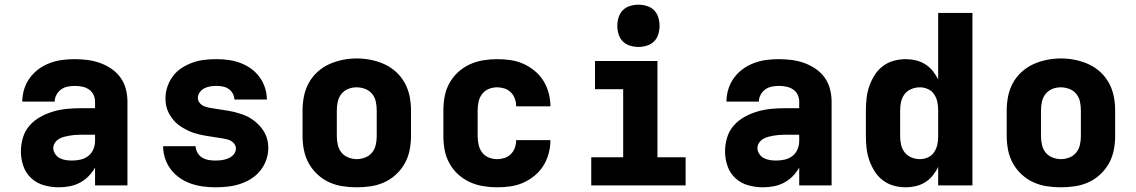

<svg xmlns="http://www.w3.org/2000/svg" viewBox="-20 -790 4840 818"><path d="M231 8Q199 8 168 -0.5Q137 -9 113.5 -30.5Q90 -52 79.5 -82.5Q69 -113 69 -145Q69 -174 77.5 -203Q86 -232 105.5 -254.5Q125 -277 151 -291.5Q177 -306 205.5 -314.5Q234 -323 263.5 -326Q293 -329 322 -329H385V-357Q385 -373 378 -387Q371 -401 358 -409.5Q345 -418 329.5 -421Q314 -424 298 -424Q283 -424 268 -421Q253 -418 240.5 -409Q228 -400 220.5 -386Q213 -372 213 -357H75Q75 -384 83 -410Q91 -436 107 -458Q123 -480 145 -496Q167 -512 192.5 -521.5Q218 -531 244.5 -534.5Q271 -538 298 -538Q326 -538 353 -534.5Q380 -531 405.5 -522Q431 -513 454 -497.5Q477 -482 493 -460Q509 -438 516 -411Q523 -384 523 -357V0H385V-76Q373 -55 356.5 -38.5Q340 -22 320 -11.5Q300 -1 277 3.5Q254 8 231 8ZM287 -106Q305 -106 323 -110Q341 -114 355.5 -125Q370 -136 377.5 -153.5Q385 -171 385 -189V-216H322Q310 -216 298.5 -215Q287 -214 275.5 -212Q264 -210 252.5 -207Q241 -204 231 -198Q221 -192 214 -181.5Q207 -171 207 -159Q207 -146 215 -134Q223 -122 235 -116Q247 -110 260.5 -108Q274 -106 287 -106Z M898 8Q872 8 845.5 4.5Q819 1 794 -7.5Q769 -16 746.5 -31.5Q724 -47 708 -68Q692 -89 683.5 -114.5Q675 -140 675 -167H813Q814 -152 821.5 -139Q829 -126 841.5 -118.5Q854 -111 868.5 -108.5Q883 -106 898 -106Q912 -106 926 -108Q940 -110 953 -115.5Q966 -121 975.5 -132Q985 -143 985 -157Q985 -170 976 -180Q967 -190 955 -194Q943 -198 930 -200Q917 -202 904.5 -204Q892 -206 879.5 -208Q867 -210 854.5 -212Q842 -214 829.5 -217Q817 -220 805 -224Q793 -228 781.5 -233.5Q770 -239 759 -245.5Q748 -252 738 -260Q728 -268 720 -277.5Q712 -287 705 -298Q698 -309 693.5 -321Q689 -333 687 -345.5Q685 -358 685 -371Q685 -397 693.5 -421.5Q702 -446 717.5 -466.5Q733 -487 755 -501Q777 -515 801 -523.5Q825 -532 850.5 -535Q876 -538 902 -538Q928 -538 953.5 -534.5Q979 -531 1003.5 -522Q1028 -513 1049 -498Q1070 -483 1085.5 -462Q1101 -441 1109 -416Q1117 -391 1117 -366H979Q978 -379 971.5 -391.5Q965 -404 953.5 -411.5Q942 -419 928.5 -421.5Q915 -424 902 -424Q889 -424 876 -422Q863 -420 851 -414Q839 -408 831 -397Q823 -386 823 -373Q823 -360 832 -350Q841 -340 853 -336Q865 -332 877.5 -330Q890 -328 902.5 -326Q915 -324 928 -322Q941 -320 953.5 -318Q966 -316 978 -313Q990 -310 1002.5 -306Q1015 -302 1026.5 -297Q1038 -292 1049 -285Q1060 -278 1069.5 -270Q1079 -262 1087.5 -252.5Q1096 -243 1103 -232Q1110 -221 1114.5 -209Q1119 -197 1121 -184.5Q1123 -172 1123 -159Q1123 -133 1114 -108Q1105 -83 1088.5 -62.5Q1072 -42 1049.5 -28Q1027 -14 1002 -6Q977 2 950.5 5Q924 8 898 8Z M1500 8Q1470 8 1440 3.5Q1410 -1 1382.5 -13.5Q1355 -26 1332.5 -47Q1310 -68 1295.5 -94Q1281 -120 1275 -150Q1269 -180 1269 -210V-320Q1269 -350 1275 -380Q1281 -410 1295.5 -436.5Q1310 -463 1332.5 -483.5Q1355 -504 1382.5 -516.5Q1410 -529 1440 -535Q1470 -541 1500 -541Q1530 -541 1560 -535Q1590 -529 1617.5 -516.5Q1645 -504 1667.5 -483.5Q1690 -463 1704.5 -436.5Q1719 -410 1725 -380Q1731 -350 1731 -320V-210Q1731 -180 1725 -150Q1719 -120 1704.5 -94Q1690 -68 1667.5 -47Q1645 -26 1617.5 -13.5Q1590 -1 1560 3.5Q1530 8 1500 8ZM1500 -112Q1518 -112 1536 -119Q1554 -126 1565.5 -140.5Q1577 -155 1581 -173.5Q1585 -192 1585 -210V-320Q1585 -339 1581 -357.5Q1577 -376 1565 -390.5Q1553 -405 1535 -411.5Q1517 -418 1499 -418Q1480 -418 1463 -411Q1446 -404 1434.5 -389.5Q1423 -375 1419 -356.5Q1415 -338 1415 -320V-210Q1415 -192 1419 -173.5Q1423 -155 1434.5 -140.5Q1446 -126 1464 -119Q1482 -112 1500 -112Z M2098 8Q2068 8 2038 3Q2008 -2 1981 -14.5Q1954 -27 1931.5 -47.5Q1909 -68 1894.5 -94.5Q1880 -121 1874.5 -150.5Q1869 -180 1869 -210V-320Q1869 -350 1874.5 -379.5Q1880 -409 1894.5 -435.5Q1909 -462 1931.5 -482.5Q1954 -503 1981 -515.5Q2008 -528 2038 -533Q2068 -538 2098 -538Q2126 -538 2154.5 -534Q2183 -530 2209 -518.5Q2235 -507 2257.5 -488.5Q2280 -470 2295 -446Q2310 -422 2317.5 -394Q2325 -366 2325 -338Q2325 -338 2325 -338Q2325 -338 2325 -337H2179Q2179 -337 2179 -337.5Q2179 -338 2179 -338Q2179 -354 2173.5 -369.5Q2168 -385 2156.5 -396.5Q2145 -408 2129.5 -413Q2114 -418 2098 -418Q2079 -418 2062 -411Q2045 -404 2034 -389.5Q2023 -375 2019 -356.5Q2015 -338 2015 -320V-210Q2015 -192 2019 -173.5Q2023 -155 2034 -140.5Q2045 -126 2062 -119Q2079 -112 2098 -112Q2114 -112 2129.5 -117Q2145 -122 2156.5 -133.5Q2168 -145 2173.5 -160.5Q2179 -176 2179 -192Q2179 -192 2179 -192.5Q2179 -193 2179 -193H2325Q2325 -192 2325 -192Q2325 -192 2325 -192Q2325 -164 2317.5 -136Q2310 -108 2295 -84Q2280 -60 2257.5 -41.5Q2235 -23 2209 -11.5Q2183 0 2154.5 4Q2126 8 2098 8Z M2499 0V-120H2635V-410H2515V-530H2781V-120H2901V0ZM2700 -590Q2682 -590 2664 -595.5Q2646 -601 2633.5 -613.5Q2621 -626 2615.5 -644Q2610 -662 2610 -680Q2610 -698 2615.5 -716Q2621 -734 2633.5 -746.5Q2646 -759 2664 -764.5Q2682 -770 2700 -770Q2718 -770 2736 -764.5Q2754 -759 2766.5 -746.5Q2779 -734 2784.5 -716Q2790 -698 2790 -680Q2790 -662 2784.5 -644Q2779 -626 2766.5 -613.5Q2754 -601 2736 -595.5Q2718 -590 2700 -590Z M3231 8Q3199 8 3168 -0.5Q3137 -9 3113.5 -30.5Q3090 -52 3079.5 -82.5Q3069 -113 3069 -145Q3069 -174 3077.5 -203Q3086 -232 3105.5 -254.5Q3125 -277 3151 -291.5Q3177 -306 3205.5 -314.5Q3234 -323 3263.5 -326Q3293 -329 3322 -329H3385V-357Q3385 -373 3378 -387Q3371 -401 3358 -409.5Q3345 -418 3329.5 -421Q3314 -424 3298 -424Q3283 -424 3268 -421Q3253 -418 3240.5 -409Q3228 -400 3220.5 -386Q3213 -372 3213 -357H3075Q3075 -384 3083 -410Q3091 -436 3107 -458Q3123 -480 3145 -496Q3167 -512 3192.5 -521.5Q3218 -531 3244.5 -534.5Q3271 -538 3298 -538Q3326 -538 3353 -534.5Q3380 -531 3405.5 -522Q3431 -513 3454 -497.5Q3477 -482 3493 -460Q3509 -438 3516 -411Q3523 -384 3523 -357V0H3385V-76Q3373 -55 3356.5 -38.5Q3340 -22 3320 -11.5Q3300 -1 3277 3.5Q3254 8 3231 8ZM3287 -106Q3305 -106 3323 -110Q3341 -114 3355.5 -125Q3370 -136 3377.5 -153.5Q3385 -171 3385 -189V-216H3322Q3310 -216 3298.5 -215Q3287 -214 3275.5 -212Q3264 -210 3252.5 -207Q3241 -204 3231 -198Q3221 -192 3214 -181.5Q3207 -171 3207 -159Q3207 -146 3215 -134Q3223 -122 3235 -116Q3247 -110 3260.5 -108Q3274 -106 3287 -106Z M3839 8Q3813 8 3787.5 1Q3762 -6 3741 -22Q3720 -38 3706 -60.5Q3692 -83 3683.5 -107.5Q3675 -132 3672 -158Q3669 -184 3669 -210V-320Q3669 -346 3672 -372Q3675 -398 3683.5 -422.5Q3692 -447 3706 -469.5Q3720 -492 3741 -508Q3762 -524 3787.5 -531Q3813 -538 3839 -538Q3860 -538 3881.5 -533Q3903 -528 3921.5 -516.5Q3940 -505 3954 -487.5Q3968 -470 3977 -451V-735H4123V0H3977V-79Q3968 -60 3954 -42.5Q3940 -25 3921.5 -13.5Q3903 -2 3881.5 3Q3860 8 3839 8ZM3899 -112Q3917 -112 3933.5 -119.5Q3950 -127 3960 -142Q3970 -157 3973.5 -174.5Q3977 -192 3977 -210V-320Q3977 -338 3973.5 -355.5Q3970 -373 3960 -388Q3950 -403 3933.5 -410.5Q3917 -418 3899 -418Q3881 -418 3863.5 -411Q3846 -404 3834.5 -389.5Q3823 -375 3819 -356.5Q3815 -338 3815 -320V-210Q3815 -192 3819 -173.5Q3823 -155 3834.5 -140.5Q3846 -126 3863.5 -119Q3881 -112 3899 -112Z M4500 8Q4470 8 4440 3.5Q4410 -1 4382.5 -13.5Q4355 -26 4332.5 -47Q4310 -68 4295.5 -94Q4281 -120 4275 -150Q4269 -180 4269 -210V-320Q4269 -350 4275 -380Q4281 -410 4295.5 -436.5Q4310 -463 4332.5 -483.5Q4355 -504 4382.5 -516.5Q4410 -529 4440 -535Q4470 -541 4500 -541Q4530 -541 4560 -535Q4590 -529 4617.5 -516.5Q4645 -504 4667.5 -483.5Q4690 -463 4704.5 -436.5Q4719 -410 4725 -380Q4731 -350 4731 -320V-210Q4731 -180 4725 -150Q4719 -120 4704.5 -94Q4690 -68 4667.5 -47Q4645 -26 4617.5 -13.5Q4590 -1 4560 3.5Q4530 8 4500 8ZM4500 -112Q4518 -112 4536 -119Q4554 -126 4565.5 -140.5Q4577 -155 4581 -173.5Q4585 -192 4585 -210V-320Q4585 -339 4581 -357.5Q4577 -376 4565 -390.5Q4553 -405 4535 -411.5Q4517 -418 4499 -418Q4480 -418 4463 -411Q4446 -404 4434.5 -389.5Q4423 -375 4419 -356.5Q4415 -338 4415 -320V-210Q4415 -192 4419 -173.5Q4423 -155 4434.5 -140.5Q4446 -126 4464 -119Q4482 -112 4500 -112Z"/></svg>

Font: Iosevka Curly Heavy Extended
Style: Regular
Weight: 900
Width: 7
Monospace: yes
Designer: Belleve Invis
Foundry: Belleve Invis
Version: Version 11.1.0; ttfautohint (v1.8.3)